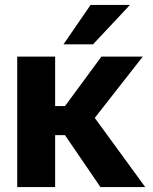

<svg xmlns="http://www.w3.org/2000/svg" viewBox="-20 -760 620 780"><path d="M50 0V-530H204V-329H244L392 -530H560L365 -281L570 0H388L244 -211H204V0ZM238 -580 348 -740H508L358 -580Z"/></svg>

Font: Golos Text VF
Style: Regular
Weight: 400
Designer: A.Korolkova, Vitaly Kuzmin
Foundry: ParaType Ltd
Version: Version 2.003